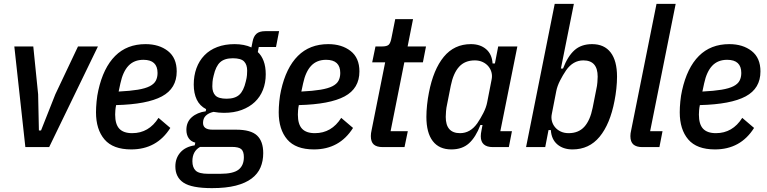

<svg xmlns="http://www.w3.org/2000/svg" viewBox="-20 -760 3963 992"><path d="M111 0 54 -520H152L177 -273L181 -86H192L266 -273L383 -520H486L234 0Z M658 12Q564 12 520 -39.5Q476 -91 476 -180Q476 -205 479 -236Q482 -267 488 -293Q514 -410 575 -471Q636 -532 732 -532Q802 -532 847.5 -496.5Q893 -461 893 -391Q893 -303 816.5 -262Q740 -221 580 -217Q577 -203 576 -190Q575 -177 575 -168Q575 -118 596.5 -95Q618 -72 663 -72Q749 -72 799 -151L860 -99Q790 12 658 12ZM721 -451Q673 -451 644 -420.5Q615 -390 602 -329L593 -287Q653 -290 692 -296.5Q731 -303 753.5 -314.5Q776 -326 785 -343Q794 -360 794 -383Q794 -451 721 -451Z M1340 31Q1340 72 1326 105Q1312 138 1280.5 162Q1249 186 1198.5 199Q1148 212 1075 212Q971 212 928.5 184Q886 156 886 100Q886 57 912 27.5Q938 -2 986 -9L989 -23Q966 -29 954.5 -46.5Q943 -64 943 -89Q943 -130 971 -154.5Q999 -179 1043 -185L1045 -196Q1012 -213 996.5 -245.5Q981 -278 981 -323Q981 -369 995 -407.5Q1009 -446 1036 -474Q1063 -502 1102.5 -517Q1142 -532 1192 -532Q1242 -532 1279 -515L1285 -545Q1290 -572 1305 -585.5Q1320 -599 1351 -599H1422L1406 -517H1317L1312 -491Q1331 -474 1342 -445Q1353 -416 1353 -376Q1353 -332 1338.5 -295.5Q1324 -259 1296.5 -233Q1269 -207 1229 -192Q1189 -177 1137 -177Q1111 -177 1083 -182Q1057 -176 1043 -162Q1029 -148 1029 -125Q1029 -90 1078 -90H1200Q1276 -90 1308 -60Q1340 -30 1340 31ZM1240 52Q1240 23 1227 11Q1214 -1 1177 -1H1014Q974 21 974 73Q974 105 991 121.5Q1008 138 1056 138H1118Q1185 138 1212.5 116.5Q1240 95 1240 52ZM1151 -250Q1194 -250 1216.5 -270.5Q1239 -291 1250 -339Q1255 -358 1256 -372Q1257 -386 1257 -395Q1257 -426 1241 -442.5Q1225 -459 1183 -459Q1140 -459 1117.5 -438.5Q1095 -418 1084 -370Q1079 -351 1078 -337Q1077 -323 1077 -314Q1077 -283 1093 -266.5Q1109 -250 1151 -250Z M1602 12Q1508 12 1464 -39.5Q1420 -91 1420 -180Q1420 -205 1423 -236Q1426 -267 1432 -293Q1458 -410 1519 -471Q1580 -532 1676 -532Q1746 -532 1791.5 -496.5Q1837 -461 1837 -391Q1837 -303 1760.5 -262Q1684 -221 1524 -217Q1521 -203 1520 -190Q1519 -177 1519 -168Q1519 -118 1540.5 -95Q1562 -72 1607 -72Q1693 -72 1743 -151L1804 -99Q1734 12 1602 12ZM1665 -451Q1617 -451 1588 -420.5Q1559 -390 1546 -329L1537 -287Q1597 -290 1636 -296.5Q1675 -303 1697.5 -314.5Q1720 -326 1729 -343Q1738 -360 1738 -383Q1738 -451 1665 -451Z M1958 0Q1926 0 1911 -13.5Q1896 -27 1896 -57Q1896 -71 1900 -88L1970 -438H1903L1920 -520H1954Q1979 -520 1988.5 -529Q1998 -538 2003 -566L2022 -661H2114L2086 -520H2181L2165 -438H2069L1998 -82H2087L2070 0Z M2527 0Q2464 0 2464 -56Q2464 -69 2468 -88L2473 -114H2462Q2438 -51 2403 -19.5Q2368 12 2312 12Q2249 12 2216 -31Q2183 -74 2183 -156Q2183 -185 2186.5 -218Q2190 -251 2196 -281Q2219 -401 2273 -466.5Q2327 -532 2413 -532Q2461 -532 2491.5 -506Q2522 -480 2525 -432H2537L2554 -520H2653L2565 -82H2625L2609 0ZM2357 -72Q2410 -72 2446 -123Q2463 -148 2477.5 -176.5Q2492 -205 2497 -231L2520 -349Q2524 -368 2519.5 -385.5Q2515 -403 2503.5 -417Q2492 -431 2474 -439.5Q2456 -448 2433 -448Q2382 -448 2352 -415Q2322 -382 2309 -317L2290 -221Q2286 -204 2284.5 -185.5Q2283 -167 2283 -156Q2283 -72 2357 -72Z M2846 -740H2945L2878 -406H2889Q2913 -469 2948 -500.5Q2983 -532 3039 -532Q3102 -532 3135 -489Q3168 -446 3168 -364Q3168 -335 3164.5 -302Q3161 -269 3155 -239Q3132 -119 3078 -53.5Q3024 12 2938 12Q2890 12 2859.5 -14Q2829 -40 2826 -88H2814L2797 0H2698ZM2918 -72Q2969 -72 2999 -105Q3029 -138 3042 -203L3061 -299Q3065 -316 3066.5 -334.5Q3068 -353 3068 -364Q3068 -448 2994 -448Q2941 -448 2905 -397Q2888 -372 2873.5 -343.5Q2859 -315 2854 -289L2831 -171Q2827 -152 2831.5 -134.5Q2836 -117 2847.5 -103Q2859 -89 2877 -80.5Q2895 -72 2918 -72Z M3299 0Q3268 0 3252.5 -13.5Q3237 -27 3237 -57Q3237 -64 3238 -71.5Q3239 -79 3241 -87L3372 -740H3471L3339 -82H3403L3387 0Z M3674 12Q3580 12 3536 -39.5Q3492 -91 3492 -180Q3492 -205 3495 -236Q3498 -267 3504 -293Q3530 -410 3591 -471Q3652 -532 3748 -532Q3818 -532 3863.5 -496.5Q3909 -461 3909 -391Q3909 -303 3832.5 -262Q3756 -221 3596 -217Q3593 -203 3592 -190Q3591 -177 3591 -168Q3591 -118 3612.5 -95Q3634 -72 3679 -72Q3765 -72 3815 -151L3876 -99Q3806 12 3674 12ZM3737 -451Q3689 -451 3660 -420.5Q3631 -390 3618 -329L3609 -287Q3669 -290 3708 -296.5Q3747 -303 3769.5 -314.5Q3792 -326 3801 -343Q3810 -360 3810 -383Q3810 -451 3737 -451Z"/></svg>

Font: IBM Plex Sans Cond Medm
Style: Italic
Weight: 500
Width: 3
Italic angle: -11°
Designer: Mike Abbink, Paul van der Laan, Pieter van Rosmalen
Foundry: Bold Monday
Version: Version 1.3